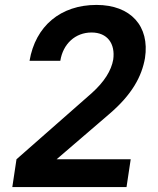

<svg xmlns="http://www.w3.org/2000/svg" viewBox="-20 -760 640 780"><path d="M30 0H494L511 -113H210L423 -296C517 -376 556 -450 569 -524C589 -654 511 -740 372 -740C226 -740 124 -654 100 -513H225C236 -582 286 -628 352 -628C416 -628 449 -583 440 -518C432 -473 404 -428 353 -382L47 -113Z"/></svg>

Font: JetBrains Mono
Style: Bold Italic
Weight: 558
Italic angle: -9°
Monospace: yes
Designer: Philipp Nurullin, Konstantin Bulenkov
Foundry: JetBrains
Version: Version 2.305